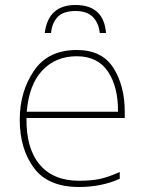

<svg xmlns="http://www.w3.org/2000/svg" viewBox="-20 -738 580 768"><path d="M287 -538Q172 -538 115.5 -454.5Q59 -371 59 -259Q59 -143 115.5 -66.5Q172 10 296 10Q386 10 459 -23V-50Q412 -29 378 -22Q344 -15 296 -15Q193 -15 138.5 -80Q84 -145 86 -266H479V-291Q479 -395 433.5 -466.5Q388 -538 287 -538ZM287 -513Q371 -513 412 -451.5Q453 -390 452 -291H87Q96 -400 149.5 -456.5Q203 -513 287 -513ZM282 -718Q173 -718 159 -606H184Q188 -646 210.5 -670Q233 -694 282 -694Q328 -694 351.5 -670Q375 -646 379 -606H404Q395 -718 282 -718Z"/></svg>

Font: Noto Sans UI Thin
Style: Regular
Weight: 250
Designer: Monotype Design Team
Foundry: Monotype Imaging Inc.
Version: Version 1.901